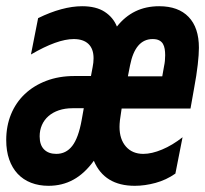

<svg xmlns="http://www.w3.org/2000/svg" viewBox="-35 -580 657 614"><path d="M120.1 14.2Q89.4 14.2 64.2 4.4Q39.1 -5.4 21.5 -24.2Q3.9 -43 -5.6 -70.1Q-15.1 -97.2 -15.1 -132.3Q-15.1 -176.8 0.2 -214.4Q15.6 -252 44.2 -279.1Q72.8 -306.2 113 -321.5Q153.3 -336.9 203.1 -336.9H255.9L261.2 -365.2Q264.2 -379.9 264.2 -393.6Q264.2 -423.8 247.8 -439.5Q231.4 -455.1 200.7 -455.1Q148.4 -455.1 64 -405.8L86.9 -522Q125.5 -541 160.9 -550.5Q196.3 -560.1 227.5 -560.1Q272.5 -560.1 299.8 -542.2Q327.1 -524.4 338.9 -495.1Q364.3 -527.3 397.9 -543.7Q431.6 -560.1 474.1 -560.1Q535.2 -560.1 568.1 -525.9Q601.1 -491.7 601.1 -427.2Q601.1 -406.2 597.4 -373.5Q593.8 -340.8 585.4 -295.9L574.2 -232.9H354Q350.1 -209 348.6 -196Q347.2 -183.1 347.2 -174.3Q347.2 -134.8 367.7 -111.3Q388.2 -87.9 423.3 -87.9Q450.2 -87.9 483.4 -101.8Q516.6 -115.7 548.8 -141.1L525.9 -24.9Q496.6 -4.4 462.4 4.9Q428.2 14.2 396 14.2Q298.8 14.2 265.1 -65.9Q235.4 -24.9 199.7 -5.4Q164.1 14.2 120.1 14.2ZM483.9 -335.9 489.7 -368.7Q493.2 -384.3 493.2 -403.3Q493.2 -414.1 491.7 -423.3Q490.2 -432.6 486.1 -439.7Q481.9 -446.8 474.1 -450.9Q466.3 -455.1 453.1 -455.1Q397.5 -455.1 380.9 -371.1L374 -335.9ZM145 -87.9Q176.3 -87.9 196 -113.3Q215.8 -138.7 226.1 -195.8L232.9 -233.9H196.8Q172.9 -233.9 153.3 -227.3Q133.8 -220.7 120.1 -208.7Q106.4 -196.8 99.1 -180.2Q91.8 -163.6 91.8 -144Q91.8 -116.2 106 -102.1Q120.1 -87.9 145 -87.9Z"/></svg>

Font: Hack
Style: Bold Italic
Weight: 700
Italic angle: -11°
Monospace: yes
Designer: Christopher Simpkins
Foundry: Christopher Simpkins
Version: Version 2.017; ttfautohint (v1.4.1) -l 4 -r 80 -G 350 -x 0 -